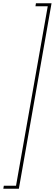

<svg xmlns="http://www.w3.org/2000/svg" viewBox="-46 -954 331 1159"><path d="M170.9 -934.1H265.1L67.9 185.1H-25.9L-22.9 167H50.8L242.2 -916H168Z"/></svg>

Font: SVN-Poppins Thin
Style: Italic
Weight: 100
Italic angle: -10°
Designer: Ninad Kale (Devanagari), Jonny Pinhorn (Latin)
Foundry: Indian Type Foundry
Version: Version 3.002 2017